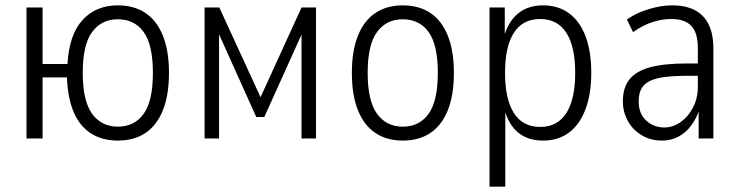

<svg xmlns="http://www.w3.org/2000/svg" viewBox="-20 -517 2761 717"><path d="M420 8Q363 8 321 -18Q279 -44 256 -96.5Q233 -149 230 -228H139V0H79V-489H139V-278H232Q238 -387 288 -442Q338 -497 420 -497Q480 -497 522.5 -469Q565 -441 588 -384.5Q611 -328 611 -245Q611 -161 588 -104.5Q565 -48 522.5 -20Q480 8 420 8ZM420 -44Q482 -44 516.5 -92Q551 -140 551 -245Q551 -350 516.5 -397.5Q482 -445 420 -445Q359 -445 324 -397.5Q289 -350 289 -245Q289 -140 324 -92Q359 -44 420 -44Z M744 0V-489H799L953 -154L1106 -489H1160V0H1106V-419H1120L967 -80H937L784 -420H798V0Z M1484 8Q1425 8 1382.5 -20Q1340 -48 1317 -104.5Q1294 -161 1294 -245Q1294 -328 1317 -384.5Q1340 -441 1382.5 -469Q1425 -497 1484 -497Q1544 -497 1586.5 -469Q1629 -441 1652 -384.5Q1675 -328 1675 -245Q1675 -161 1652 -104.5Q1629 -48 1586.5 -20Q1544 8 1484 8ZM1484 -44Q1546 -44 1580.5 -92Q1615 -140 1615 -245Q1615 -350 1580.5 -397.5Q1546 -445 1484 -445Q1423 -445 1388 -397.5Q1353 -350 1353 -245Q1353 -140 1388 -92Q1423 -44 1484 -44Z M1808 180V-489H1865V-377H1861Q1878 -437 1915 -467Q1952 -497 2008 -497Q2065 -497 2105.5 -467Q2146 -437 2167 -380.5Q2188 -324 2188 -245Q2188 -166 2166.5 -109Q2145 -52 2105 -22Q2065 8 2008 8Q1952 8 1915.5 -21.5Q1879 -51 1863 -111H1867V180ZM1997 -43Q2062 -43 2095 -95Q2128 -147 2128 -245Q2128 -343 2095 -394.5Q2062 -446 1997 -446Q1932 -446 1899 -394.5Q1866 -343 1866 -245Q1866 -147 1899 -95Q1932 -43 1997 -43Z M2452 8Q2409 8 2375.5 -12.5Q2342 -33 2324 -66.5Q2306 -100 2306 -138Q2306 -190 2331 -221Q2356 -252 2408.5 -266Q2461 -280 2545 -280H2596V-234H2550Q2498 -234 2462.5 -229.5Q2427 -225 2405.5 -214Q2384 -203 2374.5 -184.5Q2365 -166 2365 -138Q2365 -93 2393 -67Q2421 -41 2461 -41Q2493 -41 2521.5 -61Q2550 -81 2568 -115.5Q2586 -150 2586 -193V-338Q2586 -394 2562 -420Q2538 -446 2486 -446Q2452 -446 2416.5 -434.5Q2381 -423 2344 -397L2321 -444Q2345 -461 2373.5 -472.5Q2402 -484 2432 -490.5Q2462 -497 2490 -497Q2540 -497 2574 -479.5Q2608 -462 2626 -426.5Q2644 -391 2644 -335V0H2589V-109H2592Q2581 -75 2561 -48Q2541 -21 2513 -6.5Q2485 8 2452 8Z"/></svg>

Font: Nunito Sans 10pt Condensed Light
Style: Regular
Weight: 300
Width: 3
Designer: Vernon Adams
Foundry: Vernon Adams
Version: Version 3.101;gftools[0.9.27]